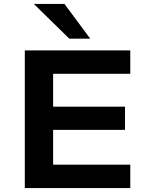

<svg xmlns="http://www.w3.org/2000/svg" viewBox="-20 -963 768 983"><path d="M107 0V-705H647V-585H252V-417H620V-298H252V-120H647V0ZM335 -765 153 -943H310L442 -765Z"/></svg>

Font: Nunito Sans 7pt SemiExpanded
Style: Bold
Weight: 700
Width: 6
Designer: Vernon Adams
Foundry: Vernon Adams
Version: Version 3.101;gftools[0.9.27]